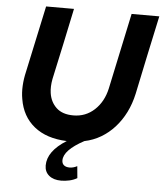

<svg xmlns="http://www.w3.org/2000/svg" viewBox="-60 -753 876 1029"><g transform="rotate(5 377.5 -238.5)"><path d="M665 -276Q653 -221 630 -175Q607 -129 574.5 -93Q542 -57 501.5 -33Q461 -9 413 1Q305 59 305 114Q305 131 316 140Q327 149 347 149Q357 149 367.5 146Q378 143 387 138Q389 154 390 170Q391 186 393 202Q374 213 351.5 218Q329 223 307 223Q266 223 242 203Q218 183 218 149Q218 72 319 9Q210 5 143.5 -48.5Q77 -102 62 -195Q56 -228 58 -265.5Q60 -303 69 -341Q89 -432 107.5 -520.5Q126 -609 146 -700H296Q276 -603 255.5 -508Q235 -413 214 -316Q206 -274 211 -240Q218 -192 250.5 -161.5Q283 -131 342 -131Q408 -131 455.5 -175Q503 -219 519 -291Q541 -394 562.5 -495.5Q584 -597 606 -700H755Q732 -594 709.5 -488Q687 -382 665 -276Z"/></g></svg>

Font: Rosa Sans
Style: Bold Italic
Weight: 700
Italic angle: -12°
Designer: Pentagram / MCKL
Foundry: Pentagram / MCKL
Version: Version 1.005;September 16, 2019;FontCreator 11.5.0.2425 64-